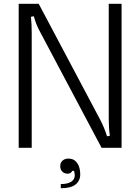

<svg xmlns="http://www.w3.org/2000/svg" viewBox="-20 -783 744 1017"><path d="M79 0V-763H185L508 -154Q533 -107 547 -61L562 -64Q556 -105 556 -153V-763H624V0H518L195 -609Q182 -633 174.5 -651Q167 -669 159 -697L144 -694Q148 -654 148 -609V0ZM302 192Q337 192 356.5 180Q376 168 376 146Q376 135 372 122H363Q355 137 338 137Q321 137 310 126Q299 115 299 97Q299 79 311 68Q323 57 343 57Q372 57 388.5 80Q405 103 405 141Q405 174 380.5 194Q356 214 302 214Z"/></svg>

Font: Open Sauce Sans Light
Style: Regular
Weight: 300
Designer: Alfredo Marco Pradil
Foundry: Creative Sauce Fz LLC
Version: Version 1.477